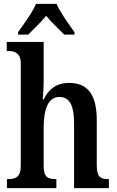

<svg xmlns="http://www.w3.org/2000/svg" viewBox="-20 -978 609 998"><path d="M74 -798H127C153 -826 194 -863 220 -896C246 -863 287 -826 314 -798H367V-811C340 -849 293 -913 274 -958H167C149 -913 101 -849 74 -811ZM16 0H273V-47H270C232 -47 207 -55 207 -113V-315C207 -406 228 -474 289 -474C345 -474 365 -424 365 -338V0H546V-47H544C504 -47 483 -56 483 -118V-353C483 -488 434 -547 340 -547C271 -547 232 -513 207 -461H202C203 -471 207 -520 207 -560V-760H15V-713H24C52 -713 88 -705 88 -649V-117C88 -56 59 -47 22 -47H16Z"/></svg>

Font: Noto Serif Condensed Semi
Style: Regular
Weight: 600
Width: 3
Designer: Monotype Design Team
Foundry: Monotype Imaging Inc.
Version: Version 1.002